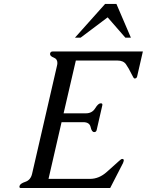

<svg xmlns="http://www.w3.org/2000/svg" viewBox="-20 -944 737 964"><path d="M356.4 -754.9 507.8 -924.3H564.5L637.2 -754.9H609.4L520.5 -856.9L384.8 -754.9ZM223.6 -45.9H432.1Q477.5 -45.9 516.6 -81.1Q556.2 -116.2 577.1 -135.3Q588.4 -146 593.3 -146Q603.5 -146 601.1 -135.7Q599.6 -129.4 597.7 -125.5L533.2 0H84.5Q77.6 0 77.6 -6.3Q77.6 -8.3 78.1 -10.3Q81.1 -22.5 107.4 -31.2Q133.8 -40 141.1 -71.3L266.1 -613.8Q268.1 -621.6 268.1 -627.9Q268.1 -647.5 251 -654.3Q231 -662.1 231.4 -672.4Q231.4 -673.8 231.4 -675.3Q233.9 -685.5 244.1 -685.5H697.3L668.5 -560.1Q666 -549.8 655.8 -549.8Q650.9 -549.8 642.1 -569.3Q625.5 -603 612.3 -621.6Q599.1 -640.1 569.3 -640.1H360.8L299.3 -375H411.1Q442.4 -375 458 -400.4Q473.1 -425.3 485.8 -425.3H486.3Q496.1 -425.3 493.7 -415L465.3 -291Q462.9 -280.8 453.1 -280.8Q440.4 -280.8 435.1 -305.7Q429.7 -330.6 397.9 -330.6H289.1Z"/></svg>

Font: Caudex
Style: Italic
Weight: 400
Italic angle: -13°
Version: Version 1.04